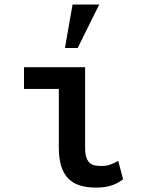

<svg xmlns="http://www.w3.org/2000/svg" viewBox="-20 -829 640 859"><path d="M87.4 -528.3H360.8V-168Q360.8 -139.2 366.9 -122.8Q373 -106.4 383.3 -98.4Q393.6 -90.3 407 -88.4Q420.4 -86.4 435.1 -86.4Q457 -86.4 476.3 -93.8Q495.6 -101.1 508.8 -109.4L530.8 -26.9Q515.1 -15.1 500 -7.8Q484.9 -0.5 470 3.4Q455.1 7.3 439.9 8.8Q424.8 10.3 409.2 10.3Q369.1 10.3 338.4 1Q307.6 -8.3 286.4 -29.3Q265.1 -50.3 254.2 -84.7Q243.2 -119.1 243.2 -169.4V-431.2H87.4ZM304.7 -808.6H423.8L327.6 -614.3H270.5Z"/></svg>

Font: Roboto Mono
Style: Regular
Weight: 500
Designer: Google
Version: Version 2.000986; 2015; ttfautohint (v1.3)